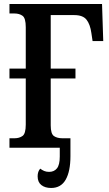

<svg xmlns="http://www.w3.org/2000/svg" viewBox="-20 -734 544 954"><path d="M27 0V-47H52Q76 -47 92 -58.5Q108 -70 108 -115V-344H27V-393H108V-599Q108 -644 92 -655.5Q76 -667 52 -667H27V-714H487L493 -530H440L434 -570Q428 -613 410 -636Q392 -659 349 -659H232V-393H355V-344H232V-111Q232 -69 248 -58Q264 -47 290 -47H330V42Q330 117 306.5 158.5Q283 200 234 200Q204 200 185.5 185.5Q167 171 167 142Q167 118 180 104Q189 111 199.5 115.5Q210 120 224 120Q249 120 263 102.5Q277 85 277 44V0Z"/></svg>

Font: Noto Serif Condensed SemiBold
Style: Regular
Weight: 600
Width: 3
Designer: Monotype Design Team
Foundry: Monotype Imaging Inc.
Version: Version 2.013